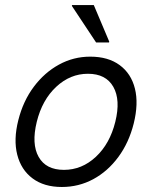

<svg xmlns="http://www.w3.org/2000/svg" viewBox="-20 -736 607 766"><path d="M226.7 10Q155.8 10 110 -24.2Q64.2 -58.3 48.8 -118.8Q33.3 -179.2 53.3 -257.5Q72.5 -333.3 115 -390Q157.5 -446.7 215.4 -478.3Q273.3 -510 340 -510Q411.7 -510 457.5 -476.2Q503.3 -442.5 518.3 -382.5Q533.3 -322.5 513.3 -242.5Q494.2 -166.7 452.1 -109.6Q410 -52.5 352.1 -21.2Q294.2 10 226.7 10ZM235 -58.3Q306.7 -58.3 362.5 -110.4Q418.3 -162.5 440 -250Q461.7 -337.5 432.1 -389.6Q402.5 -441.7 330.8 -441.7Q260 -441.7 204.2 -389.6Q148.3 -337.5 126.7 -250Q105 -161.7 134.2 -110Q163.3 -58.3 235 -58.3ZM363.3 -566.7 266.7 -712.5 267.5 -715.8H354.2L415.8 -570L415 -566.7Z"/></svg>

Font: Funnel Sans Light Light
Style: Italic
Weight: 300
Italic angle: -14.036°
Version: Version 1.000